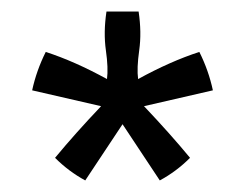

<svg xmlns="http://www.w3.org/2000/svg" viewBox="-20 -728 429 332"><path d="M348.1 -571.8 229 -544.4Q273.9 -497.1 308.6 -455.1Q285.2 -431.6 256.3 -416L191.9 -513.2L127.4 -416Q98.6 -431.6 75.2 -455.1Q109.9 -497.1 154.8 -544.4L35.6 -571.8Q43 -606 59.1 -638.2Q108.9 -622.1 165 -591.3Q167.5 -609.9 163.1 -640.9Q158.7 -671.9 164.1 -708H219.7Q225.1 -671.9 220.7 -640.9Q216.3 -609.9 218.8 -591.3Q274.9 -622.1 324.7 -638.2Q340.8 -606 348.1 -571.8Z"/></svg>

Font: Saysettha OT
Style: Regular
Weight: 400
Designer: John M. Durdin and Silvain Dupertuis
Foundry: Lao Script for Windows
Version: Version 2.000